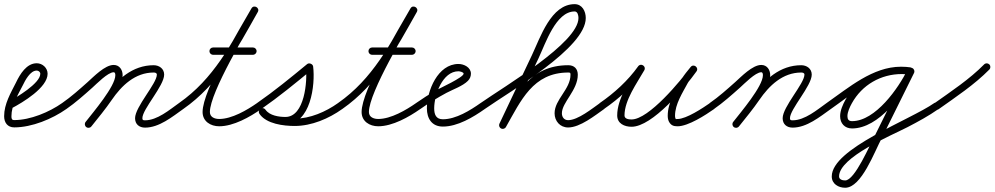

<svg xmlns="http://www.w3.org/2000/svg" viewBox="-26 -585 4766 920"><path d="M7.1 -73.9C11.6 -65.4 22.2 -62.1 30.7 -66.6C82.5 -93.9 202.1 -165.1 202.1 -231.5C202.1 -259.6 177.6 -281.9 150 -281.9C101 -281.9 69.8 -229.2 51.2 -190.6C51.2 -190.6 51.3 -190.7 51.3 -190.7C51.3 -190.8 51.4 -190.9 51.4 -190.9C25.5 -139.7 -6.2 -87.1 -6.2 -28.1C-6.2 2.2 10 25.4 42.3 25.4C126.9 25.4 224.3 -15 292.1 -62.7C300 -68.2 301.9 -79.2 296.3 -87.1C290.8 -95 279.8 -96.9 271.9 -91.3C271.9 -91.3 271.9 -91.3 271.9 -91.3C210.1 -47.8 119.6 -9.6 42.3 -9.6C30.1 -9.6 28.8 -17.1 28.8 -28.1C28.8 -80.6 59.5 -129.4 82.6 -175.1C82.6 -175.1 82.7 -175.2 82.7 -175.3C82.7 -175.3 82.8 -175.4 82.8 -175.4C94.2 -199.1 118.5 -246.9 150 -246.9C158.3 -246.9 167.1 -240.2 167.1 -231.5C167.1 -185.4 50.8 -116.8 14.4 -97.6C5.8 -93.1 2.6 -82.5 7.1 -73.9Z M267.6 -67C273.1 -59.1 284 -57.1 292 -62.6C336.2 -93.3 376.5 -129.3 416.6 -165C436.5 -182.7 490.6 -238.8 518.7 -238.8C525.9 -238.8 526.6 -229.9 526.6 -224.4C526.6 -171.2 420.3 -47.2 384.2 -0.7C378.3 6.9 379.6 17.9 387.3 23.8C394.9 29.7 405.9 28.4 411.8 20.7C454.6 -34.3 561.6 -157.5 561.6 -224.4C561.6 -250.1 546.8 -273.8 518.7 -273.8C476.4 -273.8 422.9 -217.5 393.4 -191.2C354.3 -156.4 315.1 -121.2 272 -91.4C264.1 -85.9 262.1 -75 267.6 -67ZM411.7 20.9C411.7 20.9 411.7 20.9 411.7 20.9C444.9 -20.8 479.3 -62.1 509.4 -106.1C556.6 -175 621.6 -237.5 710.2 -237.5C717 -237.5 725.6 -235.7 725.6 -227.5C725.6 -184.6 621.2 -73.1 621.2 -18.6C621.2 10.2 641 26.5 669 26.5C736.7 26.5 799.2 -25.2 852.1 -62.7C860 -68.3 861.9 -79.2 856.3 -87.1C850.7 -95 839.8 -96.9 831.9 -91.3C785.9 -58.6 727.5 -8.5 669 -8.5C660.1 -8.5 656.2 -9.5 656.2 -18.6C656.2 -62.4 760.6 -173.5 760.6 -227.5C760.6 -256 736.8 -272.5 710.2 -272.5C609.4 -272.5 534.5 -204.8 480.6 -125.9C450.9 -82.5 417 -42 384.3 -0.9C378.3 6.6 379.5 17.7 387.1 23.7C394.6 29.7 405.7 28.5 411.7 20.9Z M852 -62.6C852 -62.6 852 -62.6 852 -62.6C1022.5 -181.6 1109.1 -350.4 1209.2 -527.4C1215 -537.5 1210.2 -546.9 1202.6 -551.2C1195 -555.5 1184.5 -554.8 1178.8 -544.6C1125.8 -450.9 944.7 -154.4 944.7 -48.3C944.7 -3.4 983.1 20.1 1024.3 20.1C1093.1 20.1 1171.4 -24.4 1226 -62.7C1234 -68.2 1235.9 -79.1 1230.3 -87C1224.8 -95 1213.9 -96.9 1206 -91.3C1206 -91.3 1206 -91.3 1206 -91.3C1157.8 -57.6 1085.3 -14.9 1024.3 -14.9C1002.9 -14.9 979.7 -23.5 979.7 -48.3C979.7 -142.8 1161.3 -442.7 1209.2 -527.4C1215 -537.5 1210.2 -546.9 1202.6 -551.2C1195 -555.5 1184.5 -554.8 1178.8 -544.6C1081.5 -372.7 997.6 -206.9 832 -91.4C824.1 -85.8 822.1 -74.9 827.6 -67C833.2 -59.1 844.1 -57.1 852 -62.6ZM995 -322.5C995 -322.5 995 -322.5 995 -322.5C1058.7 -322.5 1122.3 -322.5 1186 -322.5C1195.7 -322.5 1203.5 -330.3 1203.5 -340C1203.5 -349.7 1195.7 -357.5 1186 -357.5C1186 -357.5 1186 -357.5 1186 -357.5C1122.3 -357.5 1058.7 -357.5 995 -357.5C985.3 -357.5 977.5 -349.7 977.5 -340C977.5 -330.3 985.3 -322.5 995 -322.5Z M1201.6 -67C1207.1 -59.1 1218 -57.1 1226 -62.6C1309.6 -120.6 1389.6 -186.3 1468.1 -251C1472.8 -254.8 1465.3 -260.6 1456.8 -264C1448.3 -267.4 1438.9 -268.3 1439.6 -262.3C1447.8 -197.5 1434 -24.6 1341.8 -24.6C1310.1 -24.6 1266 -31.1 1246.3 -59.1C1239.6 -68.6 1229.1 -68.3 1221.9 -63.3C1214.8 -58.3 1211 -48.5 1217.7 -38.9C1251.4 9.1 1332.6 18.6 1386.5 18.6C1466.9 18.6 1549.4 -16.5 1614.2 -62.8C1622 -68.4 1623.9 -79.3 1618.2 -87.2C1612.6 -95 1601.7 -96.9 1593.8 -91.2C1535 -49.2 1459.5 -16.4 1386.5 -16.4C1345.9 -16.4 1272.1 -22.4 1246.3 -59.1C1239.6 -68.6 1229.1 -68.3 1221.9 -63.3C1214.8 -58.3 1211 -48.5 1217.7 -38.9C1244.6 -0.6 1297.7 10.4 1341.8 10.4C1462.2 10.4 1485.6 -177.9 1474.4 -266.7C1473.6 -272.7 1468.8 -277.4 1463 -279.7C1457.3 -282 1450.5 -281.8 1445.9 -278C1368.1 -213.9 1288.8 -148.8 1206 -91.4C1198.1 -85.9 1196.1 -75 1201.6 -67Z M1614 -62.6C1614 -62.6 1614 -62.6 1614 -62.6C1784.5 -181.6 1871.1 -350.4 1971.2 -527.4C1977 -537.5 1972.2 -546.9 1964.6 -551.2C1957 -555.5 1946.5 -554.8 1940.8 -544.6C1887.8 -450.9 1706.7 -154.4 1706.7 -48.3C1706.7 -3.4 1745.1 20.1 1786.3 20.1C1855.1 20.1 1933.4 -24.4 1988 -62.7C1996 -68.2 1997.9 -79.1 1992.3 -87C1986.8 -95 1975.9 -96.9 1968 -91.3C1968 -91.3 1968 -91.3 1968 -91.3C1919.8 -57.6 1847.3 -14.9 1786.3 -14.9C1764.9 -14.9 1741.7 -23.5 1741.7 -48.3C1741.7 -142.8 1923.3 -442.7 1971.2 -527.4C1977 -537.5 1972.2 -546.9 1964.6 -551.2C1957 -555.5 1946.5 -554.8 1940.8 -544.6C1843.5 -372.7 1759.6 -206.9 1594 -91.4C1586.1 -85.8 1584.1 -74.9 1589.6 -67C1595.2 -59.1 1606.1 -57.1 1614 -62.6ZM1757 -322.5C1757 -322.5 1757 -322.5 1757 -322.5C1820.7 -322.5 1884.3 -322.5 1948 -322.5C1957.7 -322.5 1965.5 -330.3 1965.5 -340C1965.5 -349.7 1957.7 -357.5 1948 -357.5C1948 -357.5 1948 -357.5 1948 -357.5C1884.3 -357.5 1820.7 -357.5 1757 -357.5C1747.3 -357.5 1739.5 -349.7 1739.5 -340C1739.5 -330.3 1747.3 -322.5 1757 -322.5Z M1988 -62.6C1988 -62.6 1988 -62.6 1988 -62.6C2028.3 -90.8 2070 -116.8 2113.3 -140C2144.7 -156.8 2190.9 -172.3 2216.1 -197.6C2225.4 -207.1 2230.5 -218.7 2230.5 -232C2230.5 -262.1 2197.3 -278.5 2171 -278.5C2071.8 -278.5 2019.5 -149.9 2019.5 -66C2019.5 -17.5 2043 21.5 2096 21.5C2167.1 21.5 2241.1 -23.3 2297.1 -62.7C2305 -68.3 2306.9 -79.2 2301.3 -87.1C2295.7 -95 2284.8 -96.9 2276.9 -91.3C2227.5 -56.5 2159.1 -13.5 2096 -13.5C2063.1 -13.5 2054.5 -36.9 2054.5 -66C2054.5 -129 2093.7 -243.5 2171 -243.5C2176.2 -243.5 2195.5 -239.6 2195.5 -232C2195.5 -214.1 2079.7 -161.7 2062.9 -152C2030.4 -133.2 1998.8 -112.8 1968 -91.4C1960.1 -85.8 1958.1 -74.9 1963.6 -67C1969.2 -59.1 1980.1 -57.1 1988 -62.6Z M2272.7 -67C2278.2 -59 2289.1 -57.1 2297 -62.7C2423 -150.9 2780.8 -355.4 2780.8 -498.7C2780.8 -530.8 2763.8 -565.1 2727.5 -565.1C2614.6 -565.1 2563.6 -407.1 2522.7 -320.5C2522.7 -320.5 2522.7 -320.5 2522.7 -320.5C2522.7 -320.5 2522.7 -320.5 2522.7 -320.5C2470.9 -211.2 2419 -101.8 2367.2 7.5C2363 16.2 2366.8 26.7 2375.5 30.8C2384.2 35 2394.7 31.2 2398.8 22.5C2398.8 22.5 2398.8 22.5 2398.8 22.5C2450.6 -86.8 2502.5 -196.2 2554.3 -305.5C2554.3 -305.5 2554.3 -305.5 2554.3 -305.5C2554.3 -305.5 2554.3 -305.5 2554.3 -305.5C2588 -376.8 2637.3 -530.1 2727.5 -530.1C2742.5 -530.1 2745.8 -510 2745.8 -498.7C2745.8 -379.6 2390.8 -171.1 2277 -91.3C2269 -85.8 2267.1 -74.9 2272.7 -67ZM2398.2 23.7C2398.2 23.7 2398.2 23.7 2398.2 23.7C2469.7 -101.8 2527.3 -237.5 2697.1 -237.5C2706.3 -237.5 2707.6 -236.2 2707.6 -226.9C2707.6 -157.1 2631.4 -108.5 2631.4 -42.2C2631.4 -4.8 2657.7 25.8 2696.2 25.8C2753.6 25.8 2824.8 -31.7 2869 -62.7C2877 -68.2 2878.9 -79.1 2873.3 -87C2867.8 -95 2856.9 -96.9 2849 -91.3C2849 -91.3 2849 -91.3 2849 -91.3C2812.9 -66.1 2743.5 -9.2 2696.2 -9.2C2677.2 -9.2 2666.4 -24 2666.4 -42.2C2666.4 -94.6 2742.6 -152.3 2742.6 -226.9C2742.6 -255.3 2725.5 -272.5 2697.1 -272.5C2511.4 -272.5 2446.4 -131.5 2367.8 6.3C2363 14.7 2365.9 25.4 2374.3 30.2C2382.7 35 2393.4 32.1 2398.2 23.7Z M2867.9 -62.6C2867.9 -62.6 2867.9 -62.6 2867.9 -62.6C2940.6 -112.5 3009 -174.8 3060.3 -246.9C3066.7 -255.9 3062.1 -265.4 3054.5 -270.2C3046.9 -275.1 3036.3 -275.3 3030.8 -265.7C2991.4 -196.5 2931.4 -112.9 2931.4 -31.7C2931.4 7.3 2966.5 22.4 3000.2 22.4C3100.2 22.4 3256.9 -166.3 3311.3 -242.9C3317.8 -252.1 3314.4 -261.8 3307.5 -267C3300.7 -272.1 3290.4 -272.8 3283.3 -263.9C3268.4 -245.2 3251.7 -226.5 3239.8 -205.7C3239.8 -205.7 3239.7 -205.6 3239.7 -205.5C3239.6 -205.4 3239.6 -205.2 3239.6 -205.2C3210.8 -151.4 3173.5 -93.1 3173.5 -30.3C3173.5 -20.6 3175 -10.7 3179.4 -2C3179.4 -2 3179.5 -1.9 3179.6 -1.8C3179.6 -1.6 3179.7 -1.5 3179.7 -1.5C3188.9 15.1 3200.6 20.2 3220.4 20.2C3271.9 20.2 3355.4 -34.2 3396 -62.7C3404 -68.2 3405.9 -79.1 3400.3 -87C3394.8 -95 3383.9 -96.9 3376 -91.3C3376 -91.3 3376 -91.3 3376 -91.3C3342.4 -67.9 3262.6 -14.7 3220.4 -14.7C3209 -14.7 3213.3 -13 3210.3 -18.5C3210.3 -18.5 3210.4 -18.4 3210.4 -18.2C3210.5 -18.1 3210.6 -18 3210.6 -18C3208.7 -21.6 3208.5 -26.3 3208.5 -30.3C3208.5 -86.2 3244.7 -140.6 3270.4 -188.8C3270.4 -188.8 3270.4 -188.6 3270.3 -188.5C3270.3 -188.4 3270.2 -188.3 3270.2 -188.3C3281.2 -207.5 3296.9 -224.8 3310.7 -242.1C3317.8 -251 3314.1 -260.9 3306.9 -266.2C3299.8 -271.6 3289.3 -272.4 3282.7 -263.1C3237 -198.9 3082.9 -12.6 3000.2 -12.6C2987.3 -12.6 2966.4 -14.7 2966.4 -31.7C2966.4 -105.1 3025.3 -185.3 3061.2 -248.3C3066.7 -258 3062.5 -267.2 3055.4 -271.7C3048.3 -276.3 3038.2 -276.2 3031.7 -267.1C2982.8 -198.4 2917.4 -139.1 2848.1 -91.4C2840.1 -85.9 2838.1 -75 2843.6 -67.1C2849.1 -59.1 2860 -57.1 2867.9 -62.6Z M3370.6 -67C3376.1 -59.1 3387 -57.1 3395 -62.6C3439.2 -93.3 3479.5 -129.3 3519.6 -165C3539.5 -182.7 3593.6 -238.8 3621.7 -238.8C3628.9 -238.8 3629.6 -229.9 3629.6 -224.4C3629.6 -171.2 3523.3 -47.2 3487.2 -0.7C3481.3 6.9 3482.6 17.9 3490.3 23.8C3497.9 29.7 3508.9 28.4 3514.8 20.7C3557.6 -34.3 3664.6 -157.5 3664.6 -224.4C3664.6 -250.1 3649.8 -273.8 3621.7 -273.8C3579.4 -273.8 3525.9 -217.5 3496.4 -191.2C3457.3 -156.4 3418.1 -121.2 3375 -91.4C3367.1 -85.9 3365.1 -75 3370.6 -67ZM3514.7 20.9C3514.7 20.9 3514.7 20.9 3514.7 20.9C3547.9 -20.8 3582.3 -62.1 3612.4 -106.1C3659.6 -175 3724.6 -237.5 3813.2 -237.5C3820 -237.5 3828.6 -235.7 3828.6 -227.5C3828.6 -184.6 3724.2 -73.1 3724.2 -18.6C3724.2 10.2 3744 26.5 3772 26.5C3839.7 26.5 3902.2 -25.2 3955.1 -62.7C3963 -68.3 3964.9 -79.2 3959.3 -87.1C3953.7 -95 3942.8 -96.9 3934.9 -91.3C3888.9 -58.6 3830.5 -8.5 3772 -8.5C3763.1 -8.5 3759.2 -9.5 3759.2 -18.6C3759.2 -62.4 3863.6 -173.5 3863.6 -227.5C3863.6 -256 3839.8 -272.5 3813.2 -272.5C3712.4 -272.5 3637.5 -204.8 3583.6 -125.9C3553.9 -82.5 3520 -42 3487.3 -0.9C3481.3 6.6 3482.5 17.7 3490.1 23.7C3497.6 29.7 3508.7 28.5 3514.7 20.9Z M3930.6 -67C3936.2 -59.1 3947.1 -57.1 3955 -62.6C4054.2 -131.8 4165.1 -230.3 4291.3 -230.3C4304.7 -230.3 4317.6 -229.3 4330.8 -227.6C4340.4 -226.4 4349.2 -233.3 4350.4 -242.8C4351.6 -252.4 4344.7 -261.2 4335.2 -262.4C4320.5 -264.2 4306.2 -265.3 4291.3 -265.3C4155.9 -265.3 4041.1 -165.4 3935 -91.4C3927.1 -85.8 3925.1 -74.9 3930.6 -67ZM4335.5 -262.3C4335.5 -262.3 4335.5 -262.3 4335.5 -262.3C4322 -264.3 4308.9 -265.2 4295.2 -265.2C4181.9 -265.2 4080 -206.3 4025.2 -107C4012.5 -84.1 3999.6 -55.1 3999.6 -28.4C3999.6 6.1 4021.5 30.5 4056.7 30.5C4185.4 30.5 4304.9 -135 4353.7 -235.3C4358 -244 4354.4 -254.5 4345.7 -258.7C4337 -263 4326.5 -259.4 4322.3 -250.7C4280.2 -164.3 4169.4 -4.5 4056.7 -4.5C4040.8 -4.5 4034.6 -13 4034.6 -28.4C4034.6 -48.8 4046.2 -72.8 4055.8 -90.2C4104.5 -178.3 4194.6 -230.2 4295.2 -230.2C4307.2 -230.2 4318.7 -229.4 4330.5 -227.7C4340.1 -226.3 4349 -232.9 4350.3 -242.5C4351.7 -252.1 4345.1 -261 4335.5 -262.3ZM4345.8 -258.7C4337.1 -263 4326.6 -259.4 4322.3 -250.8C4271.4 -147.7 4220.4 -44.7 4169.3 58.2C4169.3 58.2 4169.4 58.1 4169.5 57.9C4169.6 57.8 4169.6 57.6 4169.6 57.6C4141.9 108.6 4070.3 279.6 4023.8 279.6C4011.4 279.6 3994.5 275.5 3994.5 260.4C3994.5 167.8 4248.2 62.7 4322.2 24.4C4373.2 -2 4424 -29.6 4471.1 -62.7C4479 -68.2 4480.9 -79.1 4475.3 -87.1C4469.8 -95 4458.9 -96.9 4450.9 -91.3C4334.8 -9.8 3959.5 126.8 3959.5 260.4C3959.5 296.3 3991.4 314.6 4023.8 314.6C4102.6 314.6 4164.2 140.8 4200.4 74.4C4200.4 74.4 4200.4 74.2 4200.5 74.1C4200.6 73.9 4200.7 73.8 4200.7 73.8C4251.8 -29.2 4302.8 -132.2 4353.7 -235.2C4358 -243.9 4354.4 -254.4 4345.8 -258.7Z M4446.7 -65.5C4452.3 -57.6 4463.3 -55.8 4471.1 -61.4C4554.2 -120.4 4642.9 -179 4714.5 -251.7C4721.3 -258.6 4721.2 -269.7 4714.3 -276.5C4707.4 -283.3 4696.3 -283.2 4689.5 -276.3C4619.4 -205 4532.2 -147.7 4450.9 -89.9C4443 -84.3 4441.1 -73.4 4446.7 -65.5Z"/></svg>

Font: FRB American Cursive Guidelines
Style: Italic
Weight: 400
Italic angle: -25°
Version: Version 2.0;Modular Font Editor K font №1